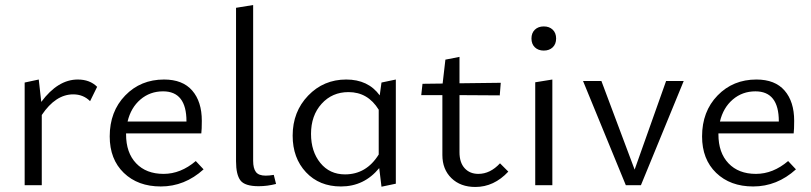

<svg xmlns="http://www.w3.org/2000/svg" viewBox="-20 -736 3224 763"><path d="M289 -420Q337 -420 366 -391L338 -334Q311 -361 271 -361Q201 -361 146 -279V0H78V-408L134 -420L144 -331Q210 -420 289 -420Z M758 -96 789 -63Q714 5 619 5Q528 5 472 -49Q416 -103 416 -194Q416 -293 477.5 -356.5Q539 -420 632 -420Q706 -420 744 -376Q782 -332 782 -256Q782 -222 780 -206H481V-202Q481 -129 521 -87Q561 -45 630 -45Q698 -45 758 -96ZM628 -373Q576 -373 538 -340.5Q500 -308 487 -253H721V-254Q721 -373 628 -373Z M1008 4Q953 4 935.5 -19Q918 -42 918 -95V-705L986 -716V-97Q986 -67 997 -52.5Q1008 -38 1036 -38Q1050 -38 1068 -41L1077 -5Q1042 4 1008 4Z M1496 -408 1553 -420V-6L1496 6L1487 -68Q1427 5 1335 5Q1249 5 1196 -51.5Q1143 -108 1143 -197Q1143 -292 1204.5 -356Q1266 -420 1356 -420Q1443 -420 1489 -357ZM1351 -43Q1436 -43 1485 -122V-300Q1442 -370 1365 -370Q1300 -370 1258 -323.5Q1216 -277 1216 -204Q1216 -134 1253 -88.5Q1290 -43 1351 -43Z M1967 -87 2000 -54Q1943 7 1869 7Q1810 7 1774 -28Q1738 -63 1738 -120V-358H1654L1659 -403L1739 -404L1750 -499L1806 -510V-405L1970 -407L1966 -357L1806 -358V-131Q1806 -90 1826.5 -67.5Q1847 -45 1881 -45Q1928 -45 1967 -87Z M2176.5 -548Q2163 -535 2141 -535Q2119 -535 2105.5 -548Q2092 -561 2092 -583Q2092 -605 2105.5 -618Q2119 -631 2141 -631Q2163 -631 2176.5 -618Q2190 -605 2190 -583Q2190 -561 2176.5 -548ZM2107 0V-409L2175 -420V0Z M2627 -414H2697L2527 0H2467L2297 -414H2370L2502 -62Z M3112 -96 3143 -63Q3068 5 2973 5Q2882 5 2826 -49Q2770 -103 2770 -194Q2770 -293 2831.5 -356.5Q2893 -420 2986 -420Q3060 -420 3098 -376Q3136 -332 3136 -256Q3136 -222 3134 -206H2835V-202Q2835 -129 2875 -87Q2915 -45 2984 -45Q3052 -45 3112 -96ZM2982 -373Q2930 -373 2892 -340.5Q2854 -308 2841 -253H3075V-254Q3075 -373 2982 -373Z"/></svg>

Font: EauTestInfant
Style: Regular
Weight: 400
Designer: Christian Thalmann (Catharsis Fonts)
Version: Version 0.001;PS 000.001;hotconv 1.0.88;makeotf.lib2.5.64775